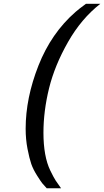

<svg xmlns="http://www.w3.org/2000/svg" viewBox="-20 -770 549 1012"><path d="M115.2 -91.8Q115.2 -252.9 182.6 -424.1Q250 -595.2 377.9 -707Q395 -722.2 433.1 -750H508.8Q408.7 -671.9 338.4 -548.3Q268.1 -424.8 238.5 -304.4Q209 -184.1 209 -69.8Q209 -8.8 218 41.5Q227.1 91.8 245.1 128.9Q263.2 166 273.7 182.1Q284.2 198.2 301.8 222.2H226.1Q208 202.1 202.4 195.6Q196.8 189 175.8 156Q154.8 123 144.8 94Q134.8 64.9 125 14.6Q115.2 -35.6 115.2 -91.8Z"/></svg>

Font: CMU Bright
Style: SemiBoldOblique
Weight: 600
Italic angle: -12°
Version: Version 0.7.0